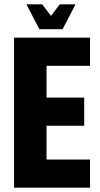

<svg xmlns="http://www.w3.org/2000/svg" viewBox="-20 -867 461 887"><path d="M45 -693H396V-563H195V-416H369V-286H195V-130H396V0H45ZM256 -847H329L269 -732H169ZM102 -847H175L262 -732H162Z"/></svg>

Font: Khand Variable Light
Style: Regular
Weight: 300
Designer: Satya Rajpurohit
Foundry: Indian Type Foundry
Version: Version 3.000